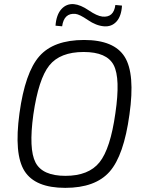

<svg xmlns="http://www.w3.org/2000/svg" viewBox="-20 -895 704 927"><path d="M280 -768 248 -771Q252 -824 276.5 -851Q301 -878 337 -875Q369 -872 408.5 -845Q448 -818 474 -815Q529 -809 537 -871L569 -868Q566 -817 542.5 -791Q519 -765 482 -768Q444 -771 404 -798.5Q364 -826 344 -828Q289 -833 280 -768ZM386 -702Q531 -702 582 -620.5Q633 -539 605 -342Q578 -144 509 -66Q440 12 295 12Q150 12 98.5 -69Q47 -150 74 -348Q101 -545 170 -623.5Q239 -702 386 -702ZM384 -644Q270 -644 218 -579Q166 -514 141 -342Q118 -175 151.5 -110.5Q185 -46 296 -46Q408 -46 460.5 -111.5Q513 -177 537 -348Q562 -517 529 -580.5Q496 -644 384 -644Z"/></svg>

Font: Exo 2.0 Light
Style: Italic
Weight: 300
Italic angle: -8°
Designer: Natanael Gama
Version: Version 1.001;PS 001.001;hotconv 1.0.70;makeotf.lib2.5.58329